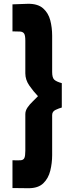

<svg xmlns="http://www.w3.org/2000/svg" viewBox="-20 -772 397 1016"><path d="M131 224 46 223V76Q75 77 89.5 76Q104 75 109 64Q114 53 114 26V-168Q114 -186 125.5 -203Q137 -220 153 -235Q169 -250 181 -263Q156 -289 135 -319.5Q114 -350 114 -384V-557Q114 -585 107.5 -594.5Q101 -604 86.5 -605Q72 -606 46 -606V-749L130 -752Q181 -752 208.5 -727.5Q236 -703 246 -664.5Q256 -626 256 -583V-391Q256 -361 267 -350.5Q278 -340 307 -332V-203Q292 -199 274 -190.5Q256 -182 256 -163V49Q256 91 246 131.5Q236 172 209 198Q182 224 131 224Z"/></svg>

Font: Teachers
Style: Bold
Weight: 700
Designer: Alfredo Marco Pradil, Chank Diesel
Version: Version 1.001